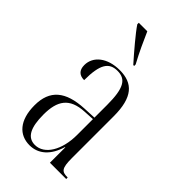

<svg xmlns="http://www.w3.org/2000/svg" viewBox="-240 -832 909 909"><g transform="rotate(45 214.5 -378.0)"><path d="M236 -606H242V-616C212 -671 190 -721 170 -766H113V-756C136 -721 196 -651 236 -606ZM157 10C216 10 261 -30 282 -103H284V0H393V-10H391C353 -10 342 -21 342 -90V-369C342 -496 296 -544 208 -544C126 -544 72 -501 72 -442C72 -407 91 -391 122 -391C122 -498 147 -534 203 -534C259 -534 282 -497 282 -385V-300L218 -297C98 -291 40 -243 40 -141C40 -40 88 10 157 10ZM174 -9C124 -9 101 -52 101 -140C101 -232 133 -282 229 -287L282 -290V-184C282 -84 238 -9 174 -9Z"/></g></svg>

Font: Noto Serif Display ExtraCondensed Light
Style: Regular
Weight: 300
Width: 2
Designer: Monotype Design Team
Foundry: Monotype Imaging Inc.
Version: Version 2.009